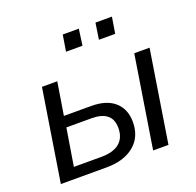

<svg xmlns="http://www.w3.org/2000/svg" viewBox="-122 -825 975 954"><g transform="rotate(-20 365.0 -347.5)"><path d="M42 0 119 -486H200L172 -313H316Q398 -313 441 -274Q484 -235 484 -168Q484 -89 430 -44.5Q376 0 284 0ZM530 0 607 -486H688L611 0ZM132 -58H277Q341 -58 373.5 -85.5Q406 -113 406 -164Q406 -211 378 -233Q350 -255 298 -255H164ZM465 -609 478 -695H565L551 -609ZM291 -609 305 -695H390L378 -609Z"/></g></svg>

Font: Nunito Sans
Style: Italic
Weight: 400
Italic angle: -9°
Designer: Vernon Adams
Foundry: Vernon Adams
Version: Version 3.006; ttfautohint (v1.8.3)